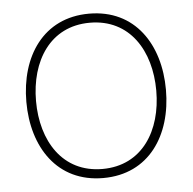

<svg xmlns="http://www.w3.org/2000/svg" viewBox="-44 -576 635 633"><g transform="rotate(-5 273.0 -260.0)"><path d="M273 12C425 12 504 -110 504 -260C504 -410 425 -532 273 -532C121 -532 42 -410 42 -260C42 -110 121 12 273 12ZM74 -260C74 -392 141 -502 273 -502C405 -502 472 -392 472 -260C472 -128 405 -18 273 -18C141 -18 74 -128 74 -260Z"/></g></svg>

Font: Aspekta 100
Style: Regular
Weight: 100
Designer: Ivo Dolenc
Version: Version 2.000